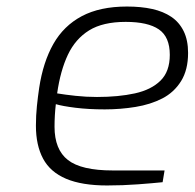

<svg xmlns="http://www.w3.org/2000/svg" viewBox="-20 -562 596 588"><path d="M308 6Q231 6 182.5 -14.5Q134 -35 112 -76Q90 -117 90 -177Q90 -208 93 -237Q96 -266 100 -293Q112 -372 143.5 -427.5Q175 -483 230.5 -512.5Q286 -542 369 -542Q412 -542 446 -534.5Q480 -527 504.5 -510.5Q529 -494 542.5 -466.5Q556 -439 556 -400Q556 -348 534.5 -313.5Q513 -279 477 -260.5Q441 -242 395 -234.5Q349 -227 301 -227Q251 -227 211 -232Q171 -237 151 -243Q149 -226 148 -208.5Q147 -191 147 -174Q147 -104 188 -72Q229 -40 325 -40H484L478 -4Q449 -1 402.5 2.5Q356 6 308 6ZM277 -265Q343 -265 393 -276Q443 -287 471.5 -315Q500 -343 500 -394Q500 -449 466.5 -472Q433 -495 365 -495Q295 -495 253 -469Q211 -443 188 -394.5Q165 -346 155 -276Q179 -272 211.5 -268.5Q244 -265 277 -265Z"/></svg>

Font: Exo Thin Light
Style: Italic
Weight: 300
Italic angle: -9°
Version: Version 2.000